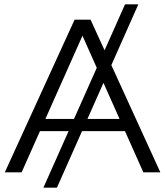

<svg xmlns="http://www.w3.org/2000/svg" viewBox="-20 -790 757 880"><path d="M2 0 322 -700H395L715 0H637L343 -660H373L79 0ZM128 -189 150 -245H557L579 -189ZM179 70 553 -770H614L241 70Z"/></svg>

Font: Montserrat Thin
Style: Regular
Weight: 400
Version: Version 9.000